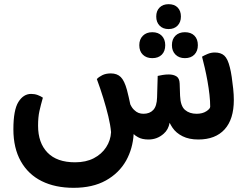

<svg xmlns="http://www.w3.org/2000/svg" viewBox="-20 -667 1190 918"><path d="M787 -311Q809 -311 823.5 -302Q838 -293 839 -268L841 -209Q843 -160 864.5 -141.5Q886 -123 920 -123Q948 -123 966.5 -135Q985 -147 985 -157Q985 -183 981.5 -214.5Q978 -246 972 -279.5Q966 -313 959 -343Q952 -373 946 -396Q956 -402 972.5 -409Q989 -416 1007 -416Q1036 -416 1052.5 -401Q1069 -386 1079 -345Q1084 -326 1088 -298.5Q1092 -271 1095 -242.5Q1098 -214 1098 -189Q1098 -97 1054 -48.5Q1010 0 928 0Q884 0 853 -15.5Q822 -31 805 -56Q797 -68 791 -80Q785 -47 763 -28Q732 0 690 0Q659 0 640 -11Q627 -18 619 -26Q615 43 583 101Q549 161 486 196Q423 231 332 231Q244 231 179.5 199Q115 167 79.5 104Q44 41 44 -49Q44 -141 68 -179.5Q92 -218 129 -218Q146 -218 160.5 -212.5Q175 -207 185 -200Q175 -165 168.5 -136Q162 -107 162 -66Q162 16 207 62.5Q252 109 339 109Q391 109 428.5 89.5Q466 70 487.5 37Q509 4 511 -35Q508 -69 498 -110.5Q488 -152 474 -197.5Q460 -243 443 -289Q452 -299 469 -307.5Q486 -316 510 -316Q540 -316 557.5 -298.5Q575 -281 587 -237Q596 -202 603 -168Q612 -149 623 -140Q640 -123 666 -123Q696 -123 713 -141.5Q730 -160 731 -201L734 -304Q743 -306 757 -308.5Q771 -311 787 -311ZM786 -528Q759 -528 743 -544.5Q727 -561 727 -588Q727 -615 743 -631Q759 -647 786 -647Q814 -647 829.5 -631Q845 -615 845 -588Q845 -561 829 -544.5Q813 -528 786 -528ZM708 -389Q680 -389 663 -405.5Q646 -422 646 -451Q646 -479 663 -496Q680 -513 708 -513Q737 -513 753.5 -496Q770 -479 770 -451Q770 -422 753.5 -405.5Q737 -389 708 -389ZM864 -389Q836 -389 819 -406Q802 -423 802 -451Q802 -480 819 -496.5Q836 -513 864 -513Q893 -513 909.5 -496.5Q926 -480 926 -451Q926 -423 909.5 -406Q893 -389 864 -389Z"/></svg>

Font: Baloo Bhaijaan 2 SemiBold
Style: Regular
Weight: 600
Designer: Sanskriti Dholi, Noopur Datye and Ek Type
Foundry: Ek Type
Version: Version 1.700